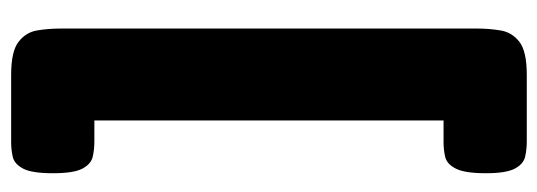

<svg xmlns="http://www.w3.org/2000/svg" viewBox="-338 -478 988 353"><g transform="rotate(-90 156.5 -301.0)"><path d="M73 173Q59 173 45.5 170Q32 167 23.5 151Q15 135 15 98Q15 59 23.5 42.5Q32 26 45 23Q58 20 72 20H112V-622H73Q59 -622 45.5 -625Q32 -628 23.5 -644Q15 -660 15 -698Q15 -737 23.5 -753Q32 -769 45 -772Q58 -775 72 -775H196Q239 -775 256.5 -761.5Q274 -748 277.5 -727.5Q281 -707 281 -685V83Q281 104 277.5 125Q274 146 256.5 159.5Q239 173 196 173Z"/></g></svg>

Font: Fredoka SemiCondensed
Style: Bold
Weight: 700
Width: 4
Designer: Ben Nathan
Foundry: Milena B. Brandão, Ben Nathan
Version: Version 2.001